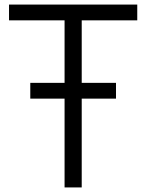

<svg xmlns="http://www.w3.org/2000/svg" viewBox="-20 -820 640 840"><path d="M112.5 -388.5V-457.5H487.5V-388.5ZM262.5 0V-800H337.5V0ZM19.5 -731V-800H580.5V-731Z"/></svg>

Font: Victor Mono Thin
Style: Regular
Weight: 100
Monospace: yes
Designer: Rune Bjørnerås
Version: Version 1.561;gftools[0.9.30]